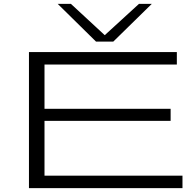

<svg xmlns="http://www.w3.org/2000/svg" viewBox="-20 -968 1010 988"><path d="M129 0V-700H890V-636H209V-408H858V-346H209V-64H919V0ZM761 -948 563 -754H474L277 -948H345L519 -787L695 -948Z"/></svg>

Font: Georama ExtraExtended Light
Style: Regular
Weight: 300
Width: 8
Designer: Jean-Baptiste Levee
Foundry: Production Type
Version: Version 1.000